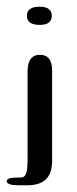

<svg xmlns="http://www.w3.org/2000/svg" viewBox="-26 -473 229 571"><path d="M25 55H33H36Q47 55 51.5 43.5Q56 32 56 -4V-260Q56 -310 93 -310Q129 -310 129 -263V6Q129 78 56 78H30Q-6 78 -6 66Q-6 55 25 55ZM92 -399Q54 -399 54 -426Q54 -453 92 -453Q128 -453 128 -426Q128 -399 92 -399Z"/></svg>

Font: Cute Font
Style: Regular
Weight: 400
Designer: TypoDesign Lab.inc.
Foundry: TypoDesign Lab.inc.
Version: Version 1.00